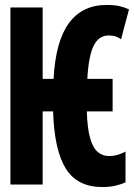

<svg xmlns="http://www.w3.org/2000/svg" viewBox="-20 -744 540 774"><path d="M392 10Q292 10 245.5 -64Q199 -138 194 -295H152V0H22V-714H152V-426H196Q204 -578 258 -651Q312 -724 409 -724Q442 -724 463 -719Q484 -714 500 -706L468 -586Q458 -593 446.5 -597Q435 -601 418 -601Q378 -601 357.5 -559.5Q337 -518 332 -426H434V-295H330Q332 -226 343.5 -186.5Q355 -147 374.5 -131Q394 -115 418 -115Q440 -115 456.5 -120.5Q473 -126 486 -133V-9Q472 -2 448 4Q424 10 392 10Z"/></svg>

Font: Noto Sans Mono ExtraCondensed Black
Style: Regular
Weight: 900
Width: 2
Designer: Monotype Design Team
Foundry: Monotype Imaging Inc.
Version: Version 2.014